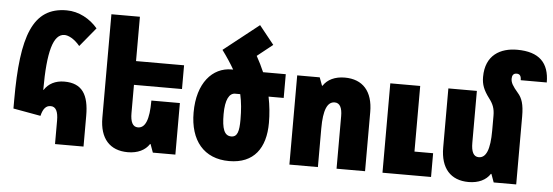

<svg xmlns="http://www.w3.org/2000/svg" viewBox="-50 -924 3133 1087"><g transform="rotate(5 1516.5 -381.0)"><path d="M290 0H452V-175C452 -294 414 -357 312 -357C261 -357 222 -336 199 -300H197C197 -517 226 -620 290 -620C310 -620 344 -606 378 -565L467 -673C424 -724 360 -760 290 -760C97 -760 38 -592 38 -229V-180L194 -152C204 -194 221 -212 247 -212C277 -212 290 -184 290 -134Z M974 -293H812V-292C812 -184 791 -135 749 -135C719 -135 706 -163 706 -213V-373H979V-508H706V-760H544V-172C544 -54 602 10 704 10C760 10 803 -11 826 -47H829L846 0H974Z M1188 -614C1216 -576 1239 -541 1258 -508H1249C1141 -508 1056 -415 1056 -247C1056 -88 1136 10 1280 10C1421 10 1486 -82 1486 -225C1486 -274 1481 -324 1471 -373H1557V-508H1428C1415 -538 1401 -567 1384 -597L1472 -667L1388 -772ZM1281 -373H1310C1320 -329 1324 -283 1324 -229C1324 -163 1315 -130 1280 -130C1240 -130 1226 -170 1226 -252C1226 -335 1248 -373 1281 -373Z M1622 0H1784V-220C1784 -324 1805 -373 1847 -373C1877 -373 1890 -345 1890 -299V0H2052V-336C2052 -454 1994 -518 1892 -518C1836 -518 1793 -497 1770 -461H1767L1750 -507H1622ZM2151 0H2427V-135H2321V-508H2151Z M2911 -387C2911 -455 2899 -490 2875 -517C2844 -553 2833 -572 2833 -594C2833 -612 2840 -625 2859 -625C2877 -625 2885 -614 2885 -590H3033C3033 -701 2976 -760 2850 -760C2756 -760 2671 -715 2671 -590C2671 -547 2683 -516 2716 -472C2739 -442 2749 -417 2749 -376V-292C2749 -184 2728 -135 2686 -135C2656 -135 2643 -163 2643 -213V-508H2481V-172C2481 -54 2539 10 2641 10C2697 10 2740 -11 2763 -47H2766L2783 0H2911Z"/></g></svg>

Font: Noto Sans Armenian ExtraCondensed Black
Style: Regular
Weight: 900
Width: 2
Designer: Monotype Design Team
Foundry: Monotype Imaging Inc.
Version: Version 2.008